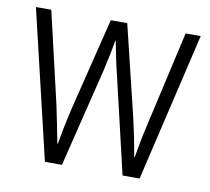

<svg xmlns="http://www.w3.org/2000/svg" viewBox="-65 -604 741 677"><g transform="rotate(10 306.0 -266.0)"><path d="M332 -354Q325 -382 319.5 -410Q314 -438 309 -463H307Q303 -438 297 -409.5Q291 -381 285 -354L198 0H137L11 -532H66L141 -210Q149 -172 156 -137.5Q163 -103 169 -71H171Q175 -97 182.5 -133.5Q190 -170 199 -208L279 -532H338L417 -206Q424 -176 431 -141.5Q438 -107 444 -71H446Q451 -100 456 -126.5Q461 -153 469 -188L547 -532H601L476 0H415Z"/></g></svg>

Font: Noto Sans Lao UI Cond Light
Style: Regular
Weight: 300
Width: 3
Designer: Monotype Design Team
Foundry: Monotype Imaging Inc.
Version: Version 2.000; ttfautohint (v1.8.4.7-5d5b)